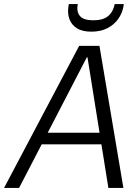

<svg xmlns="http://www.w3.org/2000/svg" viewBox="-52 -926 684 946"><path d="M-32 0 338 -700H438L556 0H482L379 -644H376L42 0ZM120 -215 150 -272H468L479 -215ZM398 -770Q353 -770 326.5 -787Q300 -804 290 -832Q280 -860 285 -893L287 -906H331Q324 -868 342 -847Q360 -826 408 -826Q456 -826 481 -847Q506 -868 513 -906H558L556 -893Q550 -860 530 -832Q510 -804 477 -787Q444 -770 398 -770Z"/></svg>

Font: DM Sans 36pt Light
Style: Italic
Weight: 300
Italic angle: -10°
Designer: Colophon Foundry, Jonny Pinhorn
Foundry: Colophon Foundry
Version: Version 4.004;gftools[0.9.30]